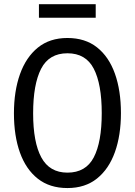

<svg xmlns="http://www.w3.org/2000/svg" viewBox="-20 -902 655 933"><path d="M567.7 -352.3Q567.7 -245.1 538.5 -163.1Q509.2 -81 451.5 -34.6Q393.8 11.8 307.7 11.8Q221.5 11.8 163.8 -33.6Q106.2 -79 76.9 -160.5Q47.7 -242.1 47.7 -351.3Q47.7 -458.5 76.9 -541Q106.2 -623.6 163.8 -670.5Q221.5 -717.4 307.7 -717.4Q393.8 -717.4 451.5 -671.8Q509.2 -626.2 538.5 -543.8Q567.7 -461.5 567.7 -352.3ZM474.4 -352.3Q474.4 -493.3 435.6 -568.2Q396.9 -643.1 307.7 -643.1Q218.5 -643.1 179.7 -567.7Q141 -492.3 141 -351.3Q141 -210.3 181 -136.7Q221 -63.1 307.7 -63.1Q396.9 -63.1 435.6 -137.2Q474.4 -211.3 474.4 -352.3ZM445.1 -815.9H169.2V-881.5H445.1Z"/></svg>

Font: FiraCode Nerd Font
Style: Regular
Weight: 400
Designer: Carrois Corporate, Edenspiekermann AG, Nikita Prokopov
Foundry: Carrois Corporate, Edenspiekermann AG, Nikita Prokopov
Version: Version 6.002;Nerd Fonts 2.2.2